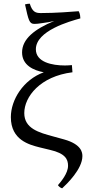

<svg xmlns="http://www.w3.org/2000/svg" viewBox="-20 -793 478 1044"><path d="M202 -722C175 -722 156 -727 142 -773C132 -773 124 -771 116 -769C135 -683 139 -663 167 -663C170 -663 176 -664 185 -664L214 -668C233 -670 259 -675 275 -679C168 -635 100 -581 100 -508C100 -438 163 -410 218 -400C106 -359 39 -250 39 -156C39 -31 140 -6 194 8L252 22C335 41 350 73 350 108C350 150 312 194 295 214C302 223 308 228 318 231C344 207 428 126 428 56C428 38 425 -8 328 -35L270 -51C192 -72 112 -94 112 -178C112 -267 198 -378 374 -400C372 -416 373 -423 371 -439C359 -438 346 -437 333 -437C263 -437 175 -455 175 -525C175 -626 359 -677 417 -693C417 -697 416 -719 408 -732C367 -729 284 -722 202 -722Z"/></svg>

Font: Temporarium
Style: Regular
Weight: 400
Version: Version 1.1